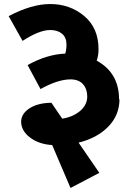

<svg xmlns="http://www.w3.org/2000/svg" viewBox="-20 -712 671 953"><path d="M571 -219 573 -220Q573 -141 518 -84Q463 -27 370 -4L473 146L330 221L239 8Q173 4 129 -29.5Q85 -63 85 -108Q85 -147 126 -174Q167 -201 235 -202L289 -123Q344 -132 378.5 -162Q413 -192 413 -233Q413 -270 392 -294Q371 -318 330 -318Q268 -318 181 -270L117 -389Q212 -442 304 -446Q310 -466 310 -491Q310 -526 288 -544.5Q266 -563 229 -563Q175 -563 92 -509L23 -632Q137 -692 229 -692Q327 -692 398 -632.5Q469 -573 469 -468Q469 -436 460 -411Q571 -350 571 -219Z"/></svg>

Font: Martel Sans Heavy
Style: Regular
Weight: 900
Designer: Dan Reynolds and Mathieu Réguer
Foundry: Dan Reynolds and Mathieu Réguer
Version: Version 1.001;PS 001.001;hotconv 1.0.70;makeotf.lib2.5.58329